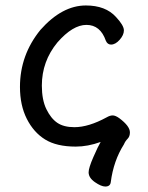

<svg xmlns="http://www.w3.org/2000/svg" viewBox="-20 -512 540 702"><path d="M365 170Q350 170 327 154Q304 138 304 118Q304 102 321.5 62Q339 22 348 7Q301 24 257 24Q187 24 145 -2Q103 -28 78 -77.5Q53 -127 53 -194Q53 -311 128 -403Q207 -492 294 -492Q366 -492 404 -450Q433 -419 433 -401Q433 -384 417.5 -366.5Q402 -349 386 -349Q373 -349 367 -363Q347 -421 296 -421Q246 -421 190 -357Q133 -288 133 -199Q133 -147 149.5 -113Q166 -79 189.5 -63Q213 -47 252 -47Q304 -47 370 -83Q382 -90 392 -90Q402 -90 416 -80Q455 -51 455 -28Q455 -13 446.5 -4.5Q438 4 433 16Q395 76 385 154Q383 170 365 170Z"/></svg>

Font: LXGW WenKai Mono Medium
Style: Regular
Weight: 500
Monospace: yes
Designer: LXGW / Fontworks Inc.
Foundry: LXGW / Fontworks Inc.
Version: Version 1.520; June 14, 2025